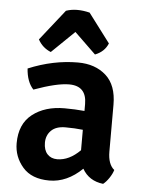

<svg xmlns="http://www.w3.org/2000/svg" viewBox="-53 -776 616 833"><g transform="rotate(5 254.5 -360.0)"><path d="M470 -56Q465 -39 452.5 -20.5Q440 -2 427 8Q365 1 336 -50Q270 14 193 14Q116 14 77 -31Q38 -76 38 -135Q38 -219 92.5 -261.5Q147 -304 232 -304Q278 -304 319 -300V-330Q319 -409 243 -409Q189 -409 90 -373Q61 -404 57 -462Q165 -507 273 -507Q348 -507 395 -465Q442 -423 442 -338V-134Q442 -79 470 -56ZM219 -81Q271 -81 319 -129V-218Q284 -222 243 -222Q202 -222 181 -201Q160 -180 160 -148Q160 -116 176 -98.5Q192 -81 219 -81ZM343 -548 250 -638 151 -542Q114 -557 95 -592L201 -726Q224 -734 250 -734Q276 -734 304 -727L399 -601Q384 -564 343 -548Z"/></g></svg>

Font: Signika Negative
Style: Semibold
Weight: 600
Designer: Anna Giedrys
Foundry: Anna Giedrys
Version: Version 1.001